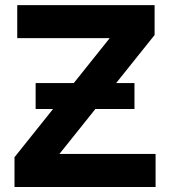

<svg xmlns="http://www.w3.org/2000/svg" viewBox="-20 -743 678 763"><path d="M514.4 -309.8V-412.9H121.6Q121.6 -401.7 121.6 -381.5Q121.6 -361.3 121.6 -341.2Q121.6 -321 121.6 -309.8ZM111.1 0 594.4 -603.9 520.9 -722.7 37.6 -118.2ZM197.7 -131.2 37.6 -118.2V0Q138.8 0 228.4 0Q318 0 407.6 0Q497.2 0 598.3 0V-131.2ZM437.1 -591.4 594.4 -603.9V-722.7Q493.3 -722.7 407.4 -722.7Q321.5 -722.7 235.6 -722.7Q149.7 -722.7 48.5 -722.7V-591.4Z"/></svg>

Font: Giphurs SC
Style: Regular
Weight: 400
Version: Version 0.920